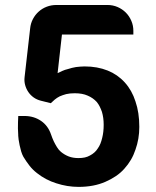

<svg xmlns="http://www.w3.org/2000/svg" viewBox="-20 -730 614 755"><path d="M512.7 -331.1Q527.8 -287.6 527.8 -231Q527.8 -183.6 512.7 -141.6Q499 -99.6 468.8 -66.4Q454.6 -50.3 435.8 -37.6Q417 -24.9 394.5 -15.1Q349.1 4.9 289.1 4.9Q244.6 4.9 201.2 -9.3Q159.2 -22.5 125.5 -49.3Q108.4 -62.5 95.7 -78.9Q83 -95.2 71.8 -113.8Q66.9 -122.6 63.2 -134.8Q59.6 -147 57.1 -159.2Q54.7 -171.4 53.2 -181.2Q51.8 -190.9 51.8 -194.8Q51.8 -195.8 51.3 -196.3H51.8Q50.8 -210.9 50.5 -224.9Q50.3 -238.8 50.8 -250Q51.3 -262.7 51.8 -273.9H78.1Q113.8 -273.4 141.4 -254.6Q168.9 -235.8 180.7 -201.2Q185.5 -187 191.4 -174.3Q196.8 -163.1 203.9 -151.6Q210.9 -140.1 219.7 -132.8Q233.9 -121.1 250.5 -114.7Q267.1 -108.4 288.6 -108.4Q302.2 -108.4 313.5 -110.8Q324.7 -113.3 334 -118.7Q343.3 -123.5 351.1 -130.4Q358.9 -137.2 364.3 -146Q370.6 -154.8 374.8 -165Q378.9 -175.3 381.8 -187.5Q387.7 -210.9 387.7 -239.3Q387.7 -253.4 386 -265.9Q384.3 -278.3 380.9 -290Q377 -301.3 372.1 -311Q367.2 -320.8 360.4 -329.1Q345.7 -345.2 324.7 -354Q304.2 -363.3 273.9 -363.3Q253.9 -363.3 240.2 -359.9Q227.1 -356.4 214.8 -351.1Q204.1 -345.7 195.3 -338.4Q187 -331.5 179.7 -324.2L140.6 -334Q125 -337.9 112.5 -346.7Q100.1 -355.5 91.6 -367.9Q83 -380.4 78.9 -395.5Q74.7 -410.6 76.7 -426.8L98.6 -618.7Q100.6 -638.2 109.4 -655Q118.2 -671.9 132.1 -684.3Q146 -696.8 163.8 -703.6Q181.6 -710.4 201.7 -710.4H402.8Q423.8 -710.4 442.4 -702.4Q460.9 -694.3 474.6 -680.7Q488.3 -667 496.3 -648.4Q504.4 -629.9 504.4 -608.9V-594.2H223.6L206.5 -442.4Q210 -443.8 214.4 -446Q218.8 -448.2 224.1 -450.7Q229.5 -453.1 235.6 -455.3Q241.7 -457.5 249 -459Q261.7 -463.4 278.8 -466.3Q287.1 -467.3 295.4 -468Q303.7 -468.8 312.5 -468.8Q362.8 -468.8 403.3 -452.6Q442.4 -437 470.7 -405.8Q499 -374.5 512.7 -331.1Z"/></svg>

Font: Millunium
Style: Bold
Weight: 700
Designer: kolcsarzsolt
Foundry: Kolcsar Szilard Zsolt
Version: Version 2.000980; 2016